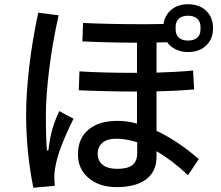

<svg xmlns="http://www.w3.org/2000/svg" viewBox="-20 -841 1040 904"><path d="M717 -641V-499Q818 -502 889 -509L894 -420Q816 -413 717 -411V-225Q814 -180 916 -92L865 -16Q793 -85 717 -129V-102Q717 -34 668.5 3Q620 40 529 40Q448 40 397.5 -2.5Q347 -45 347 -114Q347 -189 396.5 -230.5Q446 -272 533 -272Q579 -272 625 -259V-410Q485 -410 351 -416L354 -505Q458 -498 625 -498V-640Q503 -640 368 -646L371 -733Q490 -727 660 -727L750 -728Q756 -770 787 -795.5Q818 -821 865 -821Q919 -821 951 -790Q983 -759 983 -708Q983 -658 951 -627Q919 -596 865 -596Q833 -596 807.5 -608.5Q782 -621 767 -642ZM326 -282Q280 -188 260 -129Q240 -70 236 -21Q235 6 238 34L137 43Q103 -126 103 -301Q103 -400 117.5 -525.5Q132 -651 160 -781L256 -769Q227 -640 211.5 -514Q196 -388 196 -297Q196 -183 201 -133H208Q213 -181 224 -223.5Q235 -266 259 -318ZM807 -702Q807 -678 822 -664Q837 -650 865 -650Q893 -650 908.5 -663.5Q924 -677 924 -702V-715Q924 -739 908.5 -753Q893 -767 865 -767Q837 -767 822 -753Q807 -739 807 -715ZM626 -171Q573 -188 528 -188Q485 -188 462.5 -169Q440 -150 440 -117Q440 -83 464 -64.5Q488 -46 532 -46Q581 -46 603.5 -64Q626 -82 626 -120Z"/></svg>

Font: IBM Plex Sans JP Medm
Style: Regular
Weight: 500
Designer: Mike Abbink; Paul van der Laan; Pieter van Rosmalen; Wujin Sim; Yejin Wi; Jinhee Kim; Boomi Park; Yona Kim; Kichan Ma
Foundry: Sandoll Inc.
Version: Version 1.002